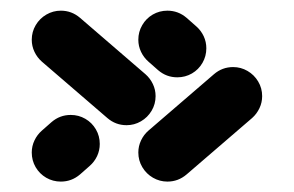

<svg xmlns="http://www.w3.org/2000/svg" viewBox="-20 -443 562 367"><path d="M244.4 -367Q244.4 -382.2 251.9 -395Q259.3 -407.8 272 -415.2Q284.8 -422.6 300 -422.6Q320.7 -422.6 336.7 -408.9L355.2 -392.6Q364.1 -384.8 369.3 -373.9Q374.4 -363 374.4 -350.7Q374.4 -335.6 367 -322.8Q359.6 -310 346.9 -302.6Q334.1 -295.2 318.9 -295.2Q298.1 -295.2 282.2 -308.9L263.7 -325.2Q254.8 -333 249.6 -343.9Q244.4 -354.8 244.4 -367ZM300 -95.9Q285.2 -95.9 272.4 -103.3Q259.6 -110.7 252 -123.5Q244.4 -136.3 244.4 -151.5Q244.4 -163.7 249.6 -174.6Q254.8 -185.6 263.7 -193.3L388.9 -301.1Q404.8 -314.8 425.6 -314.8Q440.4 -314.8 453.1 -307.4Q465.9 -300 473.5 -287.2Q481.1 -274.4 481.1 -259.3Q481.1 -247 475.9 -236.1Q470.7 -225.2 461.9 -217.4L336.7 -109.6Q320.7 -95.9 300 -95.9ZM40.7 -151.5Q40.7 -136.3 48.1 -123.5Q55.6 -110.7 68.3 -103.3Q81.1 -95.9 96.3 -95.9Q117 -95.9 133 -109.6L151.5 -125.9Q160.4 -133.7 165.6 -144.6Q170.7 -155.6 170.7 -167.8Q170.7 -183 163.3 -195.7Q155.9 -208.5 143.1 -215.9Q130.4 -223.3 115.2 -223.3Q94.4 -223.3 78.5 -209.6L60 -193.3Q51.1 -185.6 45.9 -174.6Q40.7 -163.7 40.7 -151.5ZM96.3 -422.6Q81.5 -422.6 68.7 -415.2Q55.9 -407.8 48.3 -395Q40.7 -382.2 40.7 -367Q40.7 -354.8 45.9 -343.9Q51.1 -333 60 -325.2L185.2 -217.4Q201.1 -203.7 221.9 -203.7Q236.7 -203.7 249.4 -211.1Q262.2 -218.5 269.8 -231.3Q277.4 -244.1 277.4 -259.3Q277.4 -271.5 272.2 -282.4Q267 -293.3 258.1 -301.1L133 -408.9Q117 -422.6 96.3 -422.6Z"/></svg>

Font: 26F Galaxy Sans
Style: Regular
Weight: 400
Designer: C₂₉H₂₅N₃O₅
Version: Version 1.100;FEAKit 1.0